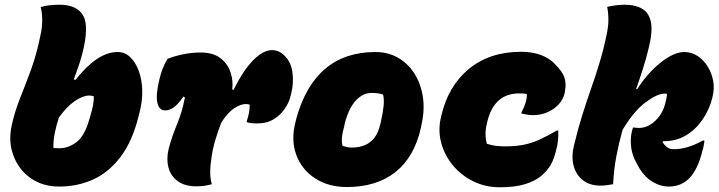

<svg xmlns="http://www.w3.org/2000/svg" viewBox="-20 -779 3040 812"><path d="M567 -291Q540 -181 489.5 -115Q439 -49 373 -19.5Q307 10 231 10Q184 10 147.5 -5Q111 -20 83 -48Q48 -83 32 -135.5Q16 -188 30 -251Q43 -309 65 -364Q87 -419 110.5 -482.5Q134 -546 151 -629Q159 -664 158.5 -696Q158 -728 152 -749Q183 -759 232 -759Q306 -759 332 -712.5Q358 -666 327 -548Q320 -522 311 -495.5Q302 -469 292 -443L299 -441Q346 -500 390 -529.5Q434 -559 478 -559Q508 -559 530.5 -537.5Q553 -516 566.5 -480Q580 -444 581.5 -399Q583 -354 571 -307ZM358 -375Q331 -375 297 -352Q263 -329 229 -282Q218 -248 211.5 -215.5Q205 -183 206 -153Q216 -152 231 -152Q269 -152 303.5 -178Q338 -204 358 -275L361 -285Q369 -312 373 -332Q377 -352 377 -371Q373 -373 368.5 -374Q364 -375 358 -375Z M688 -530Q715 -541 752.5 -549Q790 -557 828 -557Q882 -557 913 -532.5Q944 -508 955.5 -471.5Q967 -435 962 -401L968 -399Q1008 -481 1050.5 -524Q1093 -567 1130 -567Q1161 -567 1184 -543Q1212 -515 1217 -471.5Q1222 -428 1213 -390L1209 -373Q1203 -347 1185 -320Q1167 -293 1138 -275Q1109 -257 1067 -257Q1054 -257 1044.5 -258Q1035 -259 1024 -262V-268Q1030 -285 1033 -302.5Q1036 -320 1036 -336Q1030 -339 1020 -339Q998 -339 971 -321.5Q944 -304 916 -261Q903 -227 892 -191.5Q881 -156 875 -117Q869 -79 869 -51Q869 -23 876 0Q845 9 810 9Q761 9 731.5 -13Q702 -35 692.5 -70.5Q683 -106 693 -148Q706 -199 728.5 -253Q751 -307 762 -367L756 -371Q731 -335 713 -323.5Q695 -312 678 -312Q653 -312 645.5 -344.5Q638 -377 654 -443Q660 -469 668.5 -490Q677 -511 688 -530Z M1568 -559Q1621 -559 1663 -535Q1705 -511 1732 -469Q1759 -427 1768 -371.5Q1777 -316 1763 -254L1760 -238Q1732 -114 1652 -51Q1572 12 1447 12Q1368 12 1311.5 -25.5Q1255 -63 1232.5 -125.5Q1210 -188 1230 -264L1233 -277Q1311 -559 1568 -559ZM1551 -386Q1515 -386 1485 -354Q1455 -322 1438 -257L1436 -246Q1420 -190 1429 -162Q1438 -159 1447 -157Q1456 -155 1468 -155Q1514 -155 1544.5 -177.5Q1575 -200 1587 -249L1590 -260Q1600 -305 1602.5 -332.5Q1605 -360 1600 -379Q1582 -386 1551 -386Z M2184 -560Q2232 -560 2268.5 -546Q2305 -532 2327 -508Q2359 -476 2367 -451Q2375 -426 2370 -399L2369 -390Q2364 -361 2343.5 -338.5Q2323 -316 2294.5 -304Q2266 -292 2235 -292Q2222 -292 2208 -294.5Q2194 -297 2185 -299L2186 -305Q2197 -325 2203 -345Q2209 -365 2208 -381Q2202 -383 2193 -383.5Q2184 -384 2176 -384Q2070 -384 2041 -265L2039 -256Q2028 -211 2039 -171Q2057 -165 2076 -162.5Q2095 -160 2116 -160Q2159 -160 2193 -166.5Q2227 -173 2260.5 -188Q2294 -203 2335 -227H2341Q2343 -183 2332 -144Q2323 -105 2308 -80Q2293 -55 2269 -35Q2242 -13 2200 0Q2158 13 2093 13Q2033 13 1982 -12Q1931 -37 1896 -79Q1861 -121 1846.5 -173Q1832 -225 1844 -279L1846 -288Q1875 -415 1963 -487.5Q2051 -560 2184 -560Z M2874 -559Q2905 -559 2930.5 -542Q2956 -525 2973 -497.5Q2990 -470 2996 -437.5Q3002 -405 2994 -373L2993 -367Q2980 -315 2951 -273Q2922 -231 2881 -206.5Q2840 -182 2790 -182H2785L2782 -177Q2789 -167 2801 -156Q2808 -152 2814 -150Q2820 -148 2832 -148Q2858 -148 2888.5 -157Q2919 -166 2953 -185H2959Q2958 -165 2950 -139Q2940 -99 2926.5 -71.5Q2913 -44 2896 -26Q2861 10 2809 10Q2786 10 2765 2Q2744 -6 2725 -20Q2693 -46 2674 -86Q2663 -104 2656 -126Q2649 -148 2648 -172Q2646 -207 2657 -240Q2664 -239 2670.5 -238.5Q2677 -238 2683 -238Q2719 -238 2750.5 -267.5Q2782 -297 2793 -340L2795 -349Q2798 -358 2799 -366.5Q2800 -375 2801 -382Q2798 -383 2795 -383Q2792 -383 2789 -383Q2760 -383 2710.5 -346.5Q2661 -310 2613 -230Q2598 -177 2587 -120Q2576 -63 2573 0Q2561 2 2547.5 4Q2534 6 2520 6Q2474 6 2445 -17Q2416 -40 2406 -78Q2396 -116 2407 -162Q2424 -233 2442.5 -292Q2461 -351 2480 -405Q2499 -459 2515.5 -513.5Q2532 -568 2545 -630Q2553 -666 2553 -694.5Q2553 -723 2548 -750Q2587 -759 2623 -759Q2666 -759 2695 -742.5Q2724 -726 2732.5 -687Q2741 -648 2724 -578Q2713 -532 2699 -488Q2685 -444 2670 -402H2675Q2702 -445 2736.5 -480.5Q2771 -516 2807 -537.5Q2843 -559 2874 -559Z"/></svg>

Font: Recursive Mn Csl St Blk
Style: Italic
Weight: 900
Italic angle: -15°
Monospace: yes
Version: Version 1.079;hotconv 1.0.112;makeotfexe 2.5.65598; ttfautoh